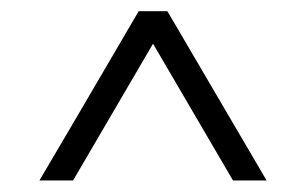

<svg xmlns="http://www.w3.org/2000/svg" viewBox="-20 -720 542 340"><path d="M276.4 -700.2Q320.3 -625 452.1 -400.4Q437.5 -400.4 392.6 -400.4Q357.4 -460.9 251 -642.6Q215.8 -582 109.4 -400.4Q94.7 -400.4 49.8 -400.4Q93.8 -474.6 225.6 -700.2Q238.3 -700.2 276.4 -700.2Z"/></svg>

Font: LeFont
Style: ExtraLight
Weight: 200
Designer: Leryon MEDIA
Version: Version 1.0